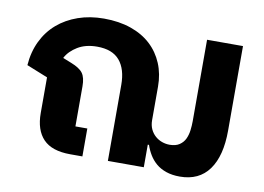

<svg xmlns="http://www.w3.org/2000/svg" viewBox="-66 -666 1073 779"><g transform="rotate(10 470.5 -277.0)"><path d="M717 12Q685 12 660.5 3.5Q636 -5 619 -19.5Q602 -34 590.5 -53Q579 -72 572 -93H567V0H419V-313Q419 -378 389 -413.5Q359 -449 296 -449Q249 -449 216 -429Q183 -409 168 -380L203 -366Q239 -352 252 -334Q265 -316 265 -280V-115H314V0H264Q188 0 152.5 -37Q117 -74 117 -144V-291L30 -326Q34 -381 55.5 -425.5Q77 -470 113 -501Q149 -532 197.5 -549Q246 -566 304 -566Q366 -566 415 -549Q464 -532 497.5 -501Q531 -470 549 -427Q567 -384 567 -332V-194Q567 -173 574.5 -157Q582 -141 594.5 -130Q607 -119 622.5 -113.5Q638 -108 654 -108Q679 -108 694.5 -118.5Q710 -129 717.5 -145Q725 -161 727.5 -180.5Q730 -200 730 -219V-554H878V-206Q878 -101 837 -44.5Q796 12 717 12Z"/></g></svg>

Font: IBM-Poppins
Style: Poppins-Bold
Weight: 700
Designer: Mike Abbink, Paul van der Laan, Pieter van Rosmalen, Ben Mitchell, Mark Frömberg
Foundry: Bold Monday
Version: Version 1.1